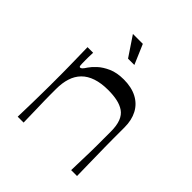

<svg xmlns="http://www.w3.org/2000/svg" viewBox="-189 -817 945 945"><g transform="rotate(45 283.5 -344.5)"><path d="M83 0Q85 -60 85.5 -99.5Q86 -139 86.5 -166.5Q87 -194 87 -216Q87 -238 87 -263Q87 -288 87 -309.5Q87 -331 86.5 -355Q86 -379 85.5 -410.5Q85 -442 84 -485H123Q122 -469 122 -454.5Q122 -440 122 -430Q122 -405 123 -396.5Q124 -388 129 -388Q134 -388 139.5 -393Q145 -398 156 -415Q166 -430 187 -449.5Q208 -469 241.5 -484Q275 -499 323 -499Q377 -499 415 -479Q453 -459 472.5 -422Q492 -385 492 -335Q492 -289 492 -255.5Q492 -222 492.5 -194.5Q493 -167 493.5 -139Q494 -111 494.5 -78Q495 -45 496 0H455Q456 -44 457 -75Q458 -106 458.5 -130Q459 -154 459 -174.5Q459 -195 459 -218Q459 -241 459 -272Q459 -314 448.5 -341Q438 -368 417.5 -382Q397 -396 369 -402Q341 -408 306 -408Q257 -408 221.5 -396Q186 -384 163.5 -361Q141 -338 130.5 -305Q120 -272 120 -230Q120 -208 120 -189.5Q120 -171 120.5 -148Q121 -125 122 -90Q123 -55 124 0ZM265 -586 196 -689H265L309 -586Z"/></g></svg>

Font: Ojuju Medium
Style: Regular
Weight: 500
Designer: Chisaokwu Joboson, Mirko Velimirovic
Foundry: Udi Foundry
Version: Version 1.000